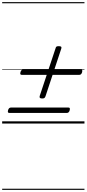

<svg xmlns="http://www.w3.org/2000/svg" viewBox="-20 -1145 803 1780"><path d="M372 -232Q355 -232 350 -237.5Q345 -243 348 -255L495 -697Q498 -710 504.5 -713.5Q511 -717 524 -717Q541 -717 546.5 -712Q552 -707 548 -694L402 -253Q398 -242 392 -237Q386 -232 372 -232ZM67 -98Q57 -98 54 -104Q51 -110 55 -124Q62 -148 82 -148H614Q625 -148 627 -141.5Q629 -135 626 -122Q619 -98 600 -98ZM182 -451Q172 -451 169 -457Q166 -463 170 -477Q177 -501 197 -501H729Q740 -501 742 -494.5Q744 -488 741 -475Q734 -451 715 -451ZM0 605H763V615H0ZM0 -20H763V0H0ZM0 -505H763V-500H0ZM0 -1125H763V-1115H0Z"/></svg>

Font: Playwrite CU Guides
Style: Regular
Weight: 400
Designer: Veronika Burian, José Scaglione
Foundry: TypeTogether
Version: Version 1.003